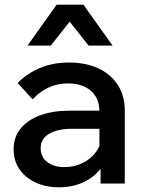

<svg xmlns="http://www.w3.org/2000/svg" viewBox="-20 -781 606 817"><path d="M511 0H408V-99L403 -120V-307Q403 -363 367 -394.5Q331 -426 269 -426Q224 -426 185.5 -408Q147 -390 119 -358L55 -428Q96 -469 151 -492Q206 -515 273 -515Q344 -515 397.5 -490.5Q451 -466 481 -420Q511 -374 511 -310ZM231 16Q174 16 130 -5Q86 -26 62 -62Q38 -98 38 -146Q38 -198 68 -234.5Q98 -271 151.5 -290.5Q205 -310 275 -310H415V-233H285Q226 -233 189.5 -212Q153 -191 153 -150Q153 -113 181 -91.5Q209 -70 254 -70Q297 -70 333 -88Q369 -106 390.5 -137.5Q412 -169 415 -210L451 -193Q451 -132 423 -84.5Q395 -37 345 -10.5Q295 16 231 16ZM459 -587H357L232 -745H321L196 -587H97L221 -761H335Z"/></svg>

Font: Wix Madefor Display SemiBold
Style: Regular
Weight: 600
Designer: Dalton Maag Ltd
Foundry: Dalton Maag Ltd
Version: Version 3.100